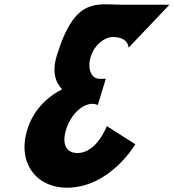

<svg xmlns="http://www.w3.org/2000/svg" viewBox="-20 -862 812 897"><path d="M580.7 -639C580.7 -639 582.1 -689 506.3 -689C467.6 -689 420.3 -651 404.1 -598C385.8 -538 408 -494 444.5 -494H474.4L436.8 -371C436.8 -371 426.9 -377 412.3 -377C364.2 -377 310.3 -327 288.6 -256C267.2 -186 291.7 -147 342 -147C432.4 -147 479 -273 479 -273L612.3 -188C612.3 -188 494.3 15 291.8 15C152.6 15 59.1 -98 107.4 -256C134 -343 194.3 -406 270.2 -445C235.9 -480 223.8 -532 244.6 -600C329.9 -879 429.3 -840 551 -840H771.7Z"/></svg>

Font: Hussar
Style: BdSuprConOblThree
Weight: 700
Foundry: Cannot Into Space Fonts
Version: Version 2.00